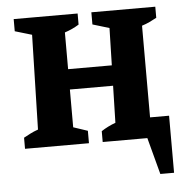

<svg xmlns="http://www.w3.org/2000/svg" viewBox="-48 -538 702 724"><g transform="rotate(-5 303.0 -176.0)"><path d="M30 0V-42Q43 -49 55.5 -55.5Q68 -62 85 -68L94 -426L30 -445V-491H272V-449Q259 -441 246 -435Q233 -429 218 -424V-65L272 -47V0ZM161 -208V-285H449V-208ZM510 -77H582V139H530L493 0H324V-41Q336 -49 350 -56Q364 -63 378 -68L387 -426L324 -445V-491H566V-449Q553 -442 539.5 -435.5Q526 -429 510 -424Z"/></g></svg>

Font: Piazzolla 24pt
Style: Bold
Weight: 700
Designer: Juan Pablo del Peral
Foundry: Huerta Tipografica
Version: Version 2.005